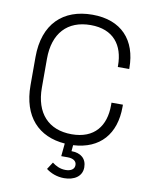

<svg xmlns="http://www.w3.org/2000/svg" viewBox="-98 -786 837 1060"><g transform="rotate(10 320.5 -256.0)"><path d="M335 202C390 202 435 176 435 124C435 75 402 48 350 48L353 14C503 6 585 -90 585 -241V-254H521V-239C521 -124 462 -44 334 -44C204 -44 128 -126 128 -269V-431C128 -574 204 -656 334 -656C462 -656 521 -576 521 -461V-454H585V-459C585 -616 496 -714 334 -714C170 -714 64 -616 64 -429V-271C64 -95 158 2 306 13L299 85H335C365 85 385 97 385 120C385 145 363 156 335 156C305 156 281 144 260 128L234 168C260 188 295 202 335 202Z"/></g></svg>

Font: Meta Space Light
Style: Regular
Weight: 300
Designer: Meta Pool / Florian Karsten
Foundry: Meta Pool / Florian Karsten
Version: Version 2.000;Glyphs 3.1.1 (3137)